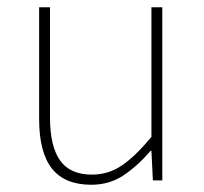

<svg xmlns="http://www.w3.org/2000/svg" viewBox="-20 -498 564 530"><path d="M232 12Q159 12 123.5 -32.5Q88 -77 88 -170V-478H118V-174Q118 -95 145.5 -55.5Q173 -16 234 -16Q279 -16 316 -41Q353 -66 398 -120V-478H428V0H402L398 -82H396Q360 -40 321 -14Q282 12 232 12Z"/></svg>

Font: Mada ExtraLight
Style: Regular
Weight: 250
Designer: Khaled Hosny
Version: Version 1.5